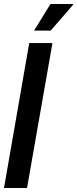

<svg xmlns="http://www.w3.org/2000/svg" viewBox="-22 -939 385 959"><path d="M-2 0 124 -724H240L113 0ZM148 -786 230 -919H343V-915L231 -786Z"/></svg>

Font: Archivo ExtraCondensed
Style: Bold Italic
Weight: 700
Width: 2
Italic angle: -10°
Designer: Hector Gatti
Foundry: Omnibus-Type
Version: Version 2.001